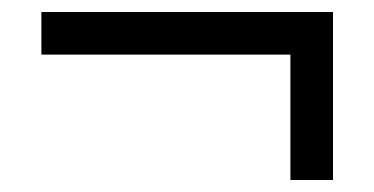

<svg xmlns="http://www.w3.org/2000/svg" viewBox="-20 -388 624 320"><path d="M535 -88H464V-297H49V-368H535Z"/></svg>

Font: Libra Sans
Style: Italic
Weight: 400
Italic angle: -12°
Foundry: Context Ltd
Version: Version 1.002